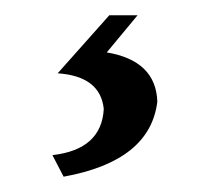

<svg xmlns="http://www.w3.org/2000/svg" viewBox="-20 -20 275 252"><path d="M63.5 211.9 48.8 183.6Q113.3 176.3 116.2 123Q111.8 80.1 55.7 76.2L123.5 0H160.6L120.1 48.8Q184.6 59.6 186.5 113.3Q177.2 191.4 63.5 211.9Z"/></svg>

Font: Kelvinch
Style: Regular
Weight: 400
Designer: Paul James MIller
Foundry: High-Logic / Made with FontCreator
Version: Version 3.30 September 23, 2016